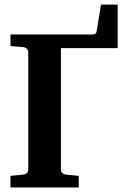

<svg xmlns="http://www.w3.org/2000/svg" viewBox="-20 -822 558 842"><path d="M247.1 -610.8V-78.1Q247.1 -68.4 253.9 -62.7Q260.7 -57.1 269 -56.2L325.2 -50.8V0H25.9V-50.8L82 -56.2Q91.3 -57.1 97.7 -62.7Q104 -68.4 104 -78.1V-592.8Q104 -602.5 97.7 -608.4Q91.3 -614.3 82 -615.2L25.9 -620.1V-670.9H386.2Q395 -670.9 399.2 -674.8Q403.3 -678.7 404.8 -689.9L422.9 -801.8H496.1V-610.8Z"/></svg>

Font: Charis SIL
Style: Bold
Weight: 700
Foundry: SIL International
Version: Version 4.112